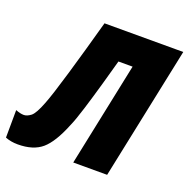

<svg xmlns="http://www.w3.org/2000/svg" viewBox="-172 -836 950 969"><g transform="rotate(20 303.5 -352.0)"><path d="M241 -172Q256 -205 278 -276Q300 -347 322 -424.5Q344 -502 359 -557H435L319 0H501L650 -714H227Q181 -547 142.5 -416.5Q104 -286 84 -235Q59 -170 39 -155Q19 -140 2 -140Q-17 -140 -42 -150L-43 -2Q-13 10 24 10Q107 10 153.5 -30Q200 -70 241 -172Z"/></g></svg>

Font: Noto Sans Display SemiCondensed Black
Style: Italic
Weight: 900
Width: 4
Designer: Monotype Design team
Foundry: Monotype Imaging Inc.
Version: 1.000